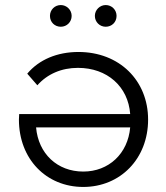

<svg xmlns="http://www.w3.org/2000/svg" viewBox="-20 -737 657 761"><path d="M310 4C457 4 567 -108 567 -263C567 -418 453 -531 291 -531C207 -531 135 -501 88 -445L128 -399C168 -444 224 -468 289 -468C405 -468 488 -394 496 -285H56L55 -263C55 -107 163 4 310 4ZM123 -232H496C487 -128 411 -57 310 -57C207 -57 132 -128 123 -232ZM221 -631C245 -631 264 -650 264 -674C264 -698 244 -717 221 -717C197 -717 178 -698 178 -674C178 -649 197 -631 221 -631ZM399 -631C423 -631 442 -649 442 -674C442 -698 423 -717 399 -717C376 -717 356 -698 356 -674C356 -650 375 -631 399 -631Z"/></svg>

Font: Malon Grotesk
Style: Regular
Weight: 400
Designer: Julieta Ulanovsky
Foundry: Julieta Ulanovsky
Version: Version 7.200